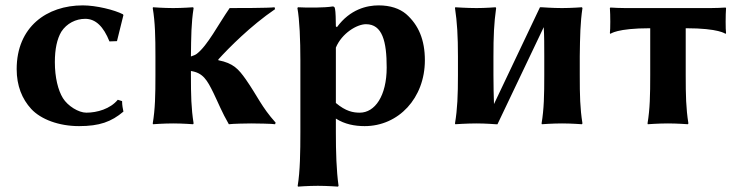

<svg xmlns="http://www.w3.org/2000/svg" viewBox="-20 -459 2754 714"><path d="M297 -389C336 -389 365 -360 387 -305L415 -306L439 -403L437 -406C406 -422 338 -439 288 -439C154 -439 42 -359 42 -202C42 -140 62 -91 96 -54C132 -15 199 10 274 10C350 10 394 -6 439 -44C437 -54 434 -67 434 -83L418 -88C390 -54 341 -40 301 -40C272 -40 232 -65 214 -94C196 -123 184 -171 184 -228C184 -276 192 -314 208 -341C228 -372 262 -389 297 -389Z M792 -238C830 -280 912 -363 1003 -425L1001 -432C982 -429 861 -429 834 -429C791 -367 752 -290 712 -259C707 -255 699 -252 690 -249V-250C691 -325 691 -372 700 -429L698 -432C698 -432 658 -429 624 -429C589 -429 549 -432 549 -432L548 -429C557 -375 558 -321 558 -250V-179C558 -105 557 -54 548 0L549 3C549 3 589 0 624 0C658 0 698 3 698 3L700 0C691 -57 690 -104 690 -179V-195C735 -188 750 -162 774 -113C792 -76 805 -42 831 3C845 1 898 0 914 0C930 0 995 1 1003 3L1005 -3C952 -62 938 -101 894 -164C867 -202 848 -224 792 -235Z M1233 -358 1229 -361C1229 -384 1228 -417 1226 -425C1225 -432 1223 -435 1217 -435C1188 -430 1123 -430 1088 -432L1086 -429C1094 -386 1097 -310 1097 -235V32C1097 106 1096 178 1087 232L1088 235C1088 235 1127 232 1162 232C1196 232 1237 235 1237 235L1239 232C1231 175 1229 107 1229 32V-18C1262 3 1299 10 1336 10C1462 10 1560 -94 1560 -235C1560 -310 1537 -366 1490 -407C1466 -427 1432 -439 1388 -439C1345 -439 1282 -425 1233 -358ZM1229 -282C1251 -335 1307 -369 1341 -369C1402 -369 1418 -305 1418 -208C1418 -102 1374 -40 1318 -40C1293 -40 1266 -45 1229 -76Z M1823 3H1830L2002 -358C2004 -326 2004 -291 2004 -250V-179C2004 -105 2003 -54 1994 0L1995 3C1995 3 2035 0 2070 0C2104 0 2144 3 2144 3L2146 0C2137 -57 2136 -104 2136 -179V-250C2137 -325 2138 -375 2146 -429L2144 -432C2144 -432 2104 -429 2070 -429C2035 -429 1995 -432 1995 -432H1988L1817 -72C1816 -104 1815 -137 1815 -180V-249C1815 -325 1817 -372 1825 -429L1823 -432C1823 -432 1786 -429 1752 -429C1717 -429 1673 -432 1673 -432L1672 -429C1680 -376 1683 -325 1683 -249V-180C1683 -105 1681 -54 1672 0L1673 3C1673 3 1717 0 1752 0C1786 0 1823 3 1823 3Z M2398 -354V-180C2398 -105 2397 -54 2388 0L2389 3C2389 3 2429 0 2464 0C2498 0 2538 3 2538 3L2540 0C2531 -57 2530 -104 2530 -180V-354C2655 -354 2678 -333 2678 -333L2680 -336C2678 -350 2678 -403 2680 -429L2678 -431C2663 -430 2642 -429 2623 -429H2305C2286 -429 2265 -430 2250 -431L2248 -429C2250 -403 2250 -350 2248 -336L2250 -333C2250 -333 2273 -354 2398 -354Z"/></svg>

Font: Libertinus Sans
Style: Bold
Weight: 700
Designer: Philipp H. Poll, Khaled Hosny
Foundry: Caleb Maclennan
Version: Version 7.050;RELEASE